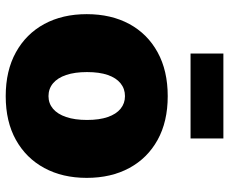

<svg xmlns="http://www.w3.org/2000/svg" viewBox="-84 -696 790 662"><g transform="rotate(90 311.0 -365.0)"><path d="M311.5 10.3Q223.6 10.3 160.2 -24.9Q96.7 -60.1 62.7 -122.8Q28.8 -185.5 28.8 -269Q28.8 -353 62.7 -415.8Q96.7 -478.5 160.2 -513.4Q223.6 -548.3 311.5 -548.3Q399.4 -548.3 462.4 -513.4Q525.4 -478.5 559.3 -415.8Q593.3 -353 593.3 -269Q593.3 -185.5 559.3 -122.8Q525.4 -60.1 462.4 -24.9Q399.4 10.3 311.5 10.3ZM311.5 -137.2Q336.4 -137.2 355 -152.8Q373.5 -168.5 383.5 -198.2Q393.6 -228 393.6 -270Q393.6 -312.5 383.5 -341.6Q373.5 -370.6 355 -385.7Q336.4 -400.9 311.5 -400.9Q286.1 -400.9 267.3 -385.7Q248.5 -370.6 238.5 -341.6Q228.5 -312.5 228.5 -270Q228.5 -228 238.5 -198.2Q248.5 -168.5 267.3 -152.8Q286.1 -137.2 311.5 -137.2ZM457.5 -740.2V-627H164.6V-740.2Z"/></g></svg>

Font: Inter 17pt Black
Style: Regular
Weight: 900
Version: Version 4.001;git-66647c0bb